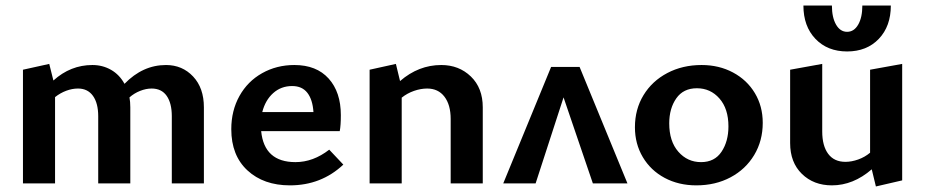

<svg xmlns="http://www.w3.org/2000/svg" viewBox="-20 -663 3344 694"><path d="M717 -275V0H601V-243Q601 -290 582.5 -316.5Q564 -343 528 -343Q508 -343 486.5 -334.5Q465 -326 448 -311Q451 -295 451 -275V0H335V-243Q335 -290 316 -316.5Q297 -343 262 -343Q241 -343 219.5 -335Q198 -327 179 -312V0H63V-411L158 -432L173 -372Q235 -428 314 -428Q351 -428 381.5 -410.5Q412 -393 430 -360Q496 -428 580 -428Q639 -428 678 -386.5Q717 -345 717 -275Z M1221 -68Q1141 7 1028 7Q933 7 874.5 -47Q816 -101 816 -196Q816 -263 845.5 -316Q875 -369 927.5 -398.5Q980 -428 1044 -428Q1124 -428 1168 -379Q1212 -330 1212 -247Q1212 -209 1208 -189H924Q935 -77 1048 -77Q1112 -77 1170 -122ZM928 -258H1113Q1110 -303 1091 -327.5Q1072 -352 1036 -352Q996 -352 967.5 -326.5Q939 -301 928 -258Z M1725 -275V0H1609V-233Q1609 -284 1586.5 -313.5Q1564 -343 1524 -343Q1501 -343 1476.5 -334.5Q1452 -326 1432 -310V0H1316V-411L1411 -432L1426 -370Q1493 -428 1575 -428Q1639 -428 1682 -386.5Q1725 -345 1725 -275Z M2123 0 2017 -311 1916 0H1799L1972 -421H2075L2248 0Z M2275 -203Q2275 -268 2306 -319Q2337 -370 2392 -399Q2447 -428 2516 -428Q2579 -428 2629.5 -401Q2680 -374 2708.5 -326.5Q2737 -279 2737 -219Q2737 -154 2706 -102.5Q2675 -51 2620.5 -22Q2566 7 2497 7Q2433 7 2382.5 -20Q2332 -47 2303.5 -95Q2275 -143 2275 -203ZM2613 -206Q2613 -270 2580.5 -307Q2548 -344 2499 -344Q2450 -344 2424.5 -307.5Q2399 -271 2399 -217Q2399 -152 2432 -114.5Q2465 -77 2514 -77Q2563 -77 2588 -114.5Q2613 -152 2613 -206Z M2884 -643H2987Q2987 -600 3002 -574Q3017 -548 3042 -548Q3067 -548 3082 -574Q3097 -600 3097 -643H3200Q3200 -568 3156.5 -522.5Q3113 -477 3042 -477Q2971 -477 2927.5 -522.5Q2884 -568 2884 -643ZM3241 -432V-11L3146 11L3131 -51Q3064 7 2987 7Q2921 7 2878.5 -34.5Q2836 -76 2836 -146V-411L2952 -432V-188Q2952 -136 2973.5 -107Q2995 -78 3036 -78Q3058 -78 3082 -86.5Q3106 -95 3125 -111V-411Z"/></svg>

Font: Ysabeau Infant
Style: Bold
Weight: 700
Designer: Christian Thalmann (Catharsis Fonts)
Version: Version 0.003